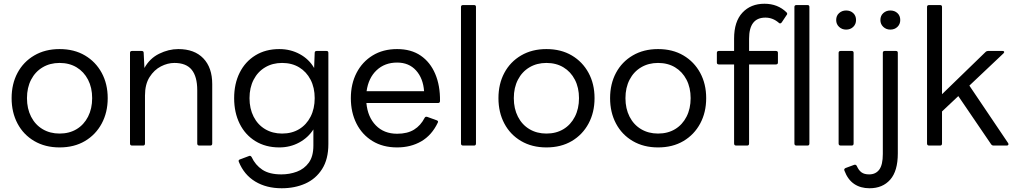

<svg xmlns="http://www.w3.org/2000/svg" viewBox="-20 -777 5437 1025"><path d="M298 10Q221 10 163 -24Q105 -58 73.5 -117.5Q42 -177 42 -253Q42 -329 73.5 -388Q105 -447 163 -481Q221 -515 298 -515Q376 -515 433.5 -481Q491 -447 523 -388Q555 -329 555 -253Q555 -177 523 -117.5Q491 -58 433.5 -24Q376 10 298 10ZM298 -64Q350 -64 389 -87.5Q428 -111 450 -154Q472 -197 472 -253Q472 -309 450 -351.5Q428 -394 389 -417.5Q350 -441 298 -441Q247 -441 207.5 -417.5Q168 -394 146 -351.5Q124 -309 124 -253Q124 -197 146 -154Q168 -111 207.5 -87.5Q247 -64 298 -64Z M685 0Q674 0 674 -11V-495Q674 -505 685 -505H736Q747 -505 747 -495L751 -414Q779 -465 829.5 -490Q880 -515 932 -515Q1018 -515 1065.5 -465.5Q1113 -416 1113 -328V-11Q1113 0 1103 0H1044Q1033 0 1033 -11V-295Q1033 -368 1003.5 -404.5Q974 -441 911 -441Q875 -441 839 -422.5Q803 -404 778.5 -365.5Q754 -327 754 -267V-11Q754 0 744 0Z M1484 228Q1402 228 1342.5 192Q1283 156 1255 87Q1251 77 1261 74L1309 56Q1317 52 1323 61Q1343 104 1380.5 129Q1418 154 1482 154Q1526 154 1565 139.5Q1604 125 1628.5 91.5Q1653 58 1653 0V-86Q1625 -42 1577 -16Q1529 10 1471 10Q1398 10 1343.5 -23.5Q1289 -57 1259.5 -116.5Q1230 -176 1230 -253Q1230 -330 1259.5 -389Q1289 -448 1343.5 -481.5Q1398 -515 1471 -515Q1531 -515 1580.5 -488Q1630 -461 1657 -414L1660 -495Q1660 -505 1671 -505H1723Q1733 -505 1733 -495V-8Q1733 73 1699.5 125.5Q1666 178 1610 203Q1554 228 1484 228ZM1486 -64Q1538 -64 1577 -87.5Q1616 -111 1638 -154Q1660 -197 1660 -253Q1660 -309 1638 -351.5Q1616 -394 1577 -417.5Q1538 -441 1486 -441Q1435 -441 1395.5 -417.5Q1356 -394 1334 -351.5Q1312 -309 1312 -253Q1312 -197 1334 -154Q1356 -111 1395.5 -87.5Q1435 -64 1486 -64Z M2100 10Q2024 10 1968.5 -24Q1913 -58 1883 -117.5Q1853 -177 1853 -253Q1853 -329 1883.5 -388Q1914 -447 1969.5 -481Q2025 -515 2100 -515Q2175 -515 2226 -480Q2277 -445 2303.5 -382.5Q2330 -320 2329 -238Q2329 -227 2318 -227H1936Q1943 -152 1986.5 -107.5Q2030 -63 2100 -63Q2155 -63 2190.5 -85Q2226 -107 2247 -148Q2251 -156 2261 -153L2311 -135Q2322 -131 2317 -122Q2285 -55 2229 -22.5Q2173 10 2100 10ZM2100 -443Q2034 -443 1990.5 -402Q1947 -361 1937 -290H2244Q2239 -359 2201 -401Q2163 -443 2100 -443Z M2452 0Q2441 0 2441 -11V-740Q2441 -750 2452 -750H2511Q2521 -750 2521 -740V-11Q2521 0 2511 0Z M2897 10Q2820 10 2762 -24Q2704 -58 2672.5 -117.5Q2641 -177 2641 -253Q2641 -329 2672.5 -388Q2704 -447 2762 -481Q2820 -515 2897 -515Q2975 -515 3032.5 -481Q3090 -447 3122 -388Q3154 -329 3154 -253Q3154 -177 3122 -117.5Q3090 -58 3032.5 -24Q2975 10 2897 10ZM2897 -64Q2949 -64 2988 -87.5Q3027 -111 3049 -154Q3071 -197 3071 -253Q3071 -309 3049 -351.5Q3027 -394 2988 -417.5Q2949 -441 2897 -441Q2846 -441 2806.5 -417.5Q2767 -394 2745 -351.5Q2723 -309 2723 -253Q2723 -197 2745 -154Q2767 -111 2806.5 -87.5Q2846 -64 2897 -64Z M3493 10Q3416 10 3358 -24Q3300 -58 3268.5 -117.5Q3237 -177 3237 -253Q3237 -329 3268.5 -388Q3300 -447 3358 -481Q3416 -515 3493 -515Q3571 -515 3628.5 -481Q3686 -447 3718 -388Q3750 -329 3750 -253Q3750 -177 3718 -117.5Q3686 -58 3628.5 -24Q3571 10 3493 10ZM3493 -64Q3545 -64 3584 -87.5Q3623 -111 3645 -154Q3667 -197 3667 -253Q3667 -309 3645 -351.5Q3623 -394 3584 -417.5Q3545 -441 3493 -441Q3442 -441 3402.5 -417.5Q3363 -394 3341 -351.5Q3319 -309 3319 -253Q3319 -197 3341 -154Q3363 -111 3402.5 -87.5Q3442 -64 3493 -64Z M3910 0Q3899 0 3899 -11V-433H3818Q3807 -433 3807 -443V-495Q3807 -505 3818 -505H3899V-571Q3899 -662 3943.5 -709.5Q3988 -757 4061 -757Q4132 -757 4179 -711Q4186 -703 4179 -696L4153 -657Q4145 -648 4138 -655Q4106 -683 4066 -683Q3979 -683 3979 -570V-505H4122Q4133 -505 4133 -495V-443Q4133 -433 4122 -433H3979V-11Q3979 0 3969 0ZM4232 0Q4221 0 4221 -11V-740Q4221 -750 4232 -750H4291Q4301 -750 4301 -740V-11Q4301 0 4291 0Z M4497 -619Q4475 -619 4459.5 -633.5Q4444 -648 4444 -670Q4444 -693 4459.5 -707Q4475 -721 4497 -721Q4520 -721 4535 -707Q4550 -693 4550 -670Q4550 -648 4535 -633.5Q4520 -619 4497 -619ZM4468 0Q4457 0 4457 -11V-495Q4457 -505 4468 -505H4527Q4537 -505 4537 -495V-11Q4537 0 4527 0Z M4733 -619Q4711 -619 4695.5 -633.5Q4680 -648 4680 -670Q4680 -693 4695.5 -707Q4711 -721 4733 -721Q4756 -721 4771 -707Q4786 -693 4786 -670Q4786 -648 4771 -633.5Q4756 -619 4733 -619ZM4622 228Q4574 228 4540 205Q4506 182 4488 134Q4484 125 4494 120L4540 103Q4549 100 4554 109Q4564 132 4579 143Q4594 154 4620 154Q4655 154 4674 128.5Q4693 103 4693 45V-495Q4693 -505 4704 -505H4763Q4773 -505 4773 -495V42Q4773 136 4732.5 182Q4692 228 4622 228Z M4940 0Q4929 0 4929 -11V-740Q4929 -750 4940 -750H4999Q5009 -750 5009 -740V-274L5242 -500Q5247 -505 5255 -505H5332Q5339 -505 5340.5 -501Q5342 -497 5337 -492L5155 -320L5362 -13Q5365 -8 5363 -4Q5361 0 5355 0H5284Q5276 0 5271 -7L5096 -264L5009 -182V-11Q5009 0 4999 0Z"/></svg>

Font: LINE Seed Sans App
Style: Regular
Weight: 400
Designer: LINE VX Design & Dalton Maag Ltd & Sandoll Inc
Foundry: Dalton Maag Ltd
Version: Version 1.003